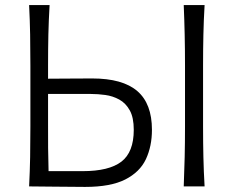

<svg xmlns="http://www.w3.org/2000/svg" viewBox="-20 -733 919 755"><path d="M314.5 2Q248.5 2 195.2 1Q142 0 94.5 0Q97.5 -60 98.5 -115.2Q99.5 -170.5 99.5 -236.5V-475Q99.5 -541 98.5 -597Q97.5 -653 94.5 -713H175Q171.5 -653 170.2 -597Q169 -541 169 -475V-423.5Q200 -423.5 244 -424Q288 -424.5 342.5 -424.5Q462 -424.5 519.8 -375Q577.5 -325.5 577.5 -222.5Q577.5 -158 553.8 -107.2Q530 -56.5 472.5 -27.2Q415 2 314.5 2ZM171 -60H305Q408.5 -60 457.2 -97.2Q506 -134.5 506 -222.5Q506 -271 490.2 -299.2Q474.5 -327.5 449 -341.5Q423.5 -355.5 394.2 -359.5Q365 -363.5 338 -363.5H169V-247Q169 -196 169.2 -151Q169.5 -106 171 -60ZM702.5 0Q705 -60 706.2 -115.2Q707.5 -170.5 707.5 -236.5V-475Q707.5 -541 706.2 -597Q705 -653 702.5 -713H784.5Q781 -653 779.8 -597Q778.5 -541 778.5 -475V-236.5Q778.5 -170.5 779.8 -115.2Q781 -60 784.5 0Z"/></svg>

Font: Commissioner Flair Light
Style: Regular
Weight: 300
Designer: Kostas Bartsokas
Foundry: Kostas Bartsokas
Version: Version 1.000; ttfautohint (v1.8.3)